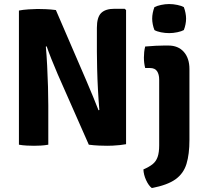

<svg xmlns="http://www.w3.org/2000/svg" viewBox="-20 -734 1040 974"><path d="M76 -680.5Q95 -684.5 125 -686.5Q155 -688.5 170.5 -688.5Q186 -688.5 211.8 -687.5Q237.5 -686.5 263.5 -683L223 -501.5L212.5 -497.5Q216.5 -455 219.2 -401.2Q222 -347.5 223.5 -294Q225 -240.5 225 -199V0Q205.5 3.5 186.5 4.5Q167.5 5.5 152.5 5.5Q138 5.5 116.5 4.5Q95 3.5 76 0ZM272.5 -358Q256 -396.5 241.2 -433.5Q226.5 -470.5 216.5 -499.5L142.5 -585L263.5 -683L417.5 -326Q436.5 -282 452.8 -242Q469 -202 480 -174L561 -86.5L430.5 0ZM619.5 -683V-2.5Q607 0 588.2 2Q569.5 4 551.8 4.8Q534 5.5 523.5 5.5Q508 5.5 482.5 4.5Q457 3.5 430.5 0L472.5 -172.5L484 -176Q480 -222.5 477 -278Q474 -333.5 472.8 -385Q471.5 -436.5 471.5 -471V-593Q471.5 -646.5 493.2 -668Q515 -689.5 561 -689.5H612.5ZM941 -24Q941 48.5 926 97.5Q911 146.5 870 175.8Q829 205 750 220Q733.5 207 721 179.5Q708.5 152 707.5 125.5Q736.5 113 754 99Q771.5 85 779.5 62.5Q787.5 40 787.5 3V-331Q787.5 -356 777 -372.5Q766.5 -389 740 -389H716.5Q710 -414.5 710 -442Q710 -455 711.5 -469.8Q713 -484.5 716.5 -498Q743 -500.5 769.8 -501.8Q796.5 -503 812.5 -503H834Q884 -503 912.5 -470.8Q941 -438.5 941 -383.5ZM752 -639.5Q752 -653.5 755 -668.8Q758 -684 763.5 -698Q776.5 -704.5 797.2 -709Q818 -713.5 838 -713.5Q858.5 -713.5 879.8 -709Q901 -704.5 912.5 -698Q918 -684 921 -668.2Q924 -652.5 924 -639.5Q924 -626 921 -610.5Q918 -595 912.5 -581.5Q901 -575 879.8 -570.5Q858.5 -566 838 -566Q818 -566 796.5 -570.2Q775 -574.5 763.5 -581.5Q758 -595 755 -610.5Q752 -626 752 -639.5Z"/></svg>

Font: Signika Light
Style: Bold
Weight: 700
Version: Version 2.003;gftools[0.9.32]